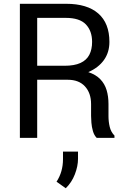

<svg xmlns="http://www.w3.org/2000/svg" viewBox="-20 -731 680 1018"><path d="M85.4 0ZM555.2 -115.2Q555.2 -85.4 561.8 -58.1Q568.4 -30.8 586.9 -12.2V0H492.7Q479 -13.7 472.7 -35.9Q466.3 -58.1 464.6 -80.6Q462.9 -103 462.9 -116.2V-179.2Q462.9 -237.3 430.7 -272.7Q398.4 -308.1 339.4 -308.1H177.2V0H85.4V-710.9H330.6Q442.4 -710.9 501.2 -659.4Q560.1 -607.9 560.1 -508.8Q560.1 -453.1 531 -412.6Q502 -372.1 448.2 -348.6Q488.3 -335.4 511.7 -311Q535.2 -286.6 545.2 -253.4Q555.2 -220.2 555.2 -180.2ZM321.3 -382.3Q374.5 -382.3 406.7 -397.2Q439 -412.1 453.6 -440.4Q468.3 -468.8 468.3 -508.8Q468.3 -566.9 435.3 -601.6Q402.3 -636.2 328.6 -636.2H177.2V-382.3ZM393.6 111.3Q393.6 149.9 377 193.1Q360.4 236.3 328.6 267.1L279.8 232.4Q314 180.2 314 112.8V72.8H393.6Z"/></svg>

Font: Robert Sans Medium
Style: Regular
Weight: 500
Designer: Christian Robertson (extended by Adam Twardoch)
Foundry: Google
Version: Version 12.135;April 2, 2019;FontCreator 11.5.0.2425 64-bit;